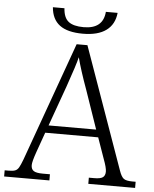

<svg xmlns="http://www.w3.org/2000/svg" viewBox="-61 -944 799 993"><g transform="rotate(5 338.0 -447.0)"><path d="M-2 -32H19Q41 -32 52.5 -36.5Q64 -41 71.5 -54Q79 -67 90 -96L312 -714H368L592 -83Q603 -51 616 -41.5Q629 -32 661 -32H678V0H435V-32H463Q495 -32 507.5 -41Q520 -50 520 -71Q520 -91 503 -136L465 -244H190L153 -140Q135 -89 135 -71Q135 -50 148.5 -41Q162 -32 196 -32H233V0H-2ZM451 -283 382 -483Q346 -582 329 -648Q320 -609 279 -492L204 -283ZM173 -894H233Q236 -845 261.5 -825Q287 -805 340 -805Q441 -805 448 -894H509Q503 -834 460 -802.5Q417 -771 339 -771Q259 -771 218.5 -801.5Q178 -832 173 -894Z"/></g></svg>

Font: Noto Serif Light
Style: Regular
Weight: 300
Designer: Monotype Design Team
Foundry: Monotype Imaging Inc.
Version: Version 1.001